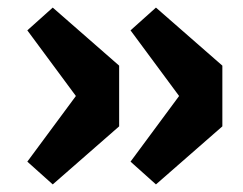

<svg xmlns="http://www.w3.org/2000/svg" viewBox="-20 -505 640 506"><path d="M119 -19 52 -79 180 -252 52 -425 119 -485 294 -332V-172ZM391 -19 324 -79 452 -252 324 -425 391 -485 566 -332V-172Z"/></svg>

Font: Source Code Pro ExtraLight ExtraBold
Style: Regular
Weight: 800
Monospace: yes
Version: Version 1.018;hotconv 1.0.116;makeotfexe 2.5.65601